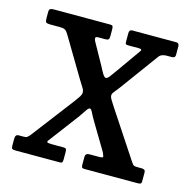

<svg xmlns="http://www.w3.org/2000/svg" viewBox="-83 -602 676 683"><g transform="rotate(15 255.0 -260.0)"><path d="M308 -369.5 367 -453Q377.5 -465 362 -465H324Q318 -465 314.8 -466.2Q311.5 -467.5 311.5 -473.5V-507Q311.5 -520 322.5 -520H484.5Q495.5 -520 495.5 -507V-476Q495.5 -465 483 -465H465Q446 -465 437.5 -455.5L332 -311.5Q322 -298 316 -291.2Q310 -284.5 310 -277.5Q310 -271 314.8 -263.2Q319.5 -255.5 328.5 -241.5L444 -66.5Q449 -59.5 452.2 -57.2Q455.5 -55 468.5 -55H481.5Q495.5 -55 495.5 -44V-11Q495.5 -3 491.5 -1.5Q487.5 0 479.5 0H285.5Q278 0 276.2 -3.2Q274.5 -6.5 274.5 -14.5V-41.5Q274.5 -55 289.5 -55H326.5Q340.5 -55 338.8 -61Q337 -67 333.5 -74.5L273.5 -175Q265.5 -188.5 259.5 -200.8Q253.5 -213 249 -213Q244 -213 236.2 -201.2Q228.5 -189.5 219.5 -176.5L137.5 -67.5Q131.5 -61 133.5 -58Q135.5 -55 151.5 -55H193.5Q201 -55 203.2 -52Q205.5 -49 205.5 -40.5V-13.5Q205.5 -6.5 203.8 -3.2Q202 0 195.5 0H32.5Q23 0 19.8 -2.2Q16.5 -4.5 16.5 -13.5V-39.5Q16.5 -55 28.5 -55H46Q56.5 -55 59.8 -57.8Q63 -60.5 68 -65.5L189 -224Q199.5 -238 204.5 -246Q209.5 -254 209.5 -261Q209.5 -269 204 -277.5Q198.5 -286 188.5 -302.5L101.5 -448.5Q95.5 -458.5 89.2 -461.8Q83 -465 68 -465H34.5Q23 -465 19.8 -468.2Q16.5 -471.5 16.5 -483V-506Q16.5 -515 20.8 -517.5Q25 -520 33.5 -520H240.5Q249 -520 250.8 -516.2Q252.5 -512.5 252.5 -504V-479Q252.5 -470.5 249.2 -467.8Q246 -465 238.5 -465H213.5Q201.5 -465 201.8 -459.8Q202 -454.5 205 -448.5L249.5 -368.5Q256.5 -354.5 263.2 -343.5Q270 -332.5 275.5 -332.5Q281 -332.5 289.5 -344Q298 -355.5 308 -369.5Z"/></g></svg>

Font: Besley* Narrow
Style: Regular
Weight: 400
Width: 4
Designer: Owen Earl
Foundry: indestructible type*
Version: Version 3.000; ttfautohint (v1.8.3)